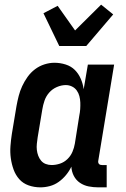

<svg xmlns="http://www.w3.org/2000/svg" viewBox="-20 -798 540 826"><path d="M439 8H403Q382 8 361.5 4Q341 0 324 -11.5Q307 -23 297.5 -41.5Q288 -60 287 -81Q278 -62 264 -45Q250 -28 232.5 -15.5Q215 -3 194.5 2.5Q174 8 154 8Q127 8 103 -0.5Q79 -9 63 -27Q47 -45 38.5 -68.5Q30 -92 26.5 -117.5Q23 -143 25 -169.5Q27 -196 31 -222L51 -342Q55 -364 60.5 -385.5Q66 -407 75.5 -427.5Q85 -448 98.5 -467Q112 -486 130.5 -500Q149 -514 171 -521Q193 -528 214 -528Q239 -528 262.5 -520.5Q286 -513 302 -497Q318 -481 327.5 -459Q337 -437 340 -414L358 -520H471L403 -108Q402 -104 402.5 -100Q403 -96 405.5 -93Q408 -90 411.5 -89Q415 -88 419 -88H439ZM202 -88Q220 -88 238 -94Q256 -100 270 -113.5Q284 -127 291.5 -144.5Q299 -162 302 -180L321 -300Q324 -314 325 -328.5Q326 -343 325.5 -357Q325 -371 321.5 -384.5Q318 -398 310 -409Q302 -420 289.5 -426Q277 -432 263 -432Q244 -432 224.5 -423.5Q205 -415 191.5 -399.5Q178 -384 171.5 -365Q165 -346 162 -327L142 -207Q140 -193 138.5 -179.5Q137 -166 138.5 -153Q140 -140 144.5 -128Q149 -116 157 -106.5Q165 -97 177 -92.5Q189 -88 202 -88ZM235 -600 167 -741 228 -773 303 -667 415 -778 467 -736 351 -600Z"/></svg>

Font: Iosevka Term Curly
Style: Bold Italic
Weight: 700
Italic angle: -9°
Designer: Belleve Invis
Foundry: Belleve Invis
Version: Version 32.3.0